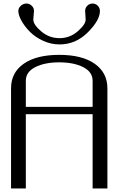

<svg xmlns="http://www.w3.org/2000/svg" viewBox="-20 -1058 706 1078"><path d="M314.5 -808.6Q265.6 -808.6 220.7 -829.6Q175.8 -850.6 146.5 -880.9Q117.2 -911.1 100.1 -942.4Q83 -973.6 83 -996.1Q83 -1013.7 97.2 -1025.9Q111.3 -1038.1 128.9 -1038.1Q145.5 -1038.1 158.2 -1025.9Q170.9 -1013.7 170.9 -996.1Q170.9 -990.2 168.9 -972.7Q167 -955.1 167 -948.2Q167 -919.9 211.4 -881.8Q255.9 -843.8 314.5 -843.8Q372.1 -843.8 416.5 -882.3Q460.9 -920.9 460.9 -948.2Q460.9 -955.1 459.5 -972.7Q458 -990.2 458 -996.1Q458 -1013.7 470.2 -1025.9Q482.4 -1038.1 500 -1038.1Q516.6 -1038.1 528.8 -1025.9Q541 -1013.7 541 -996.1Q541 -944.3 473.1 -876.5Q405.3 -808.6 314.5 -808.6ZM583 0H500V-417H125V0H42V-562.5Q42 -650.4 113.3 -700.2Q184.6 -750 312.5 -750Q441.4 -750 512.2 -699.7Q583 -649.4 583 -562.5ZM125 -458H500V-604.5Q500 -654.3 446.8 -681.2Q393.6 -708 312.5 -708Q231.4 -708 178.2 -681.2Q125 -654.3 125 -604.5Z"/></svg>

Font: okolaks
Style: Regular
Weight: 500
Version: Version 000.6.0